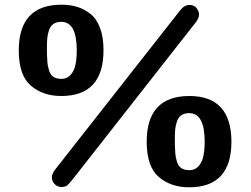

<svg xmlns="http://www.w3.org/2000/svg" viewBox="-20 -770 1069 818"><path d="M60 -555Q60 -750 242 -750Q278 -750 308 -741Q338 -732 364.5 -711.5Q391 -691 406 -651.5Q421 -612 421 -556Q421 -361 241 -361Q163 -361 111.5 -405Q60 -449 60 -555ZM180 -541Q181 -516 182 -503.5Q183 -491 188.5 -471.5Q194 -452 207 -443Q220 -434 242 -434Q281 -434 298 -481Q307 -508 307 -556Q307 -677 241 -677Q220 -677 207 -667.5Q194 -658 188.5 -640.5Q183 -623 181.5 -608.5Q180 -594 180 -572Q180 -567 180 -564ZM216 -49 746 -724Q765 -749 787 -749Q807 -749 817.5 -735.5Q828 -722 828 -708Q828 -694 815 -676L292 -9Q273 15 265.5 20.5Q258 26 241 27Q224 26 212.5 14Q201 2 201 -14Q201 -30 216 -49ZM605 -166Q605 -361 787 -361Q965 -361 966 -167Q966 28 786 28Q708 28 656.5 -16Q605 -60 605 -166ZM725 -152Q726 -127 727 -114.5Q728 -102 733.5 -82.5Q739 -63 752 -54Q765 -45 787 -45Q826 -45 843 -92Q852 -119 852 -167Q852 -288 786 -288Q765 -288 752 -278.5Q739 -269 733.5 -251.5Q728 -234 726.5 -219.5Q725 -205 725 -183Q725 -178 725 -175Z"/></svg>

Font: CMU Sans Serif
Style: Bold
Weight: 700
Version: Version 0.7.0